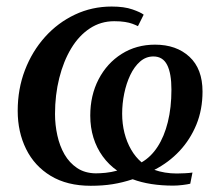

<svg xmlns="http://www.w3.org/2000/svg" viewBox="-20 -572 690 602"><path d="M264.5 10.5Q190.5 10.5 139.2 -20.5Q88 -51.5 61.8 -104.8Q35.5 -158 35.5 -224.5Q35.5 -293 58.2 -352.2Q81 -411.5 121.2 -456.2Q161.5 -501 215 -526.2Q268.5 -551.5 330 -551.5Q369.5 -551.5 395.2 -542.5Q421 -533.5 430.5 -526L412.5 -490Q404.5 -494 395 -497.5Q385.5 -501 371.8 -503.2Q358 -505.5 338 -505.5Q296 -505.5 261.8 -483Q227.5 -460.5 203.2 -420.2Q179 -380 165.8 -327.2Q152.5 -274.5 152.5 -214.5Q152.5 -180.5 159.8 -147.5Q167 -114.5 182.2 -88Q197.5 -61.5 221.8 -45.2Q246 -29 280 -28.5Q294 -28.5 311.2 -30.2Q328.5 -32 347.5 -37Q321 -55.5 302 -81.8Q283 -108 273 -140.2Q263 -172.5 263 -209.5Q263 -273 289.2 -323.5Q315.5 -374 361.5 -403Q407.5 -432 466 -432Q533 -432 574 -394Q615 -356 615 -285Q615 -228.5 595.8 -181.5Q576.5 -134.5 542.8 -98.5Q509 -62.5 464 -39.5Q479 -34 497.2 -31Q515.5 -28 534.5 -28Q545 -28 559.8 -28.8Q574.5 -29.5 583.5 -31L576.5 4Q569 6 552.8 8Q536.5 10 523 10Q486.5 10 454.5 5Q422.5 0 396 -10Q364.5 0.5 333.2 5.5Q302 10.5 264.5 10.5ZM461 -395Q437.5 -395 419.2 -379Q401 -363 388.5 -336.8Q376 -310.5 369.5 -278.8Q363 -247 363 -215.5Q363 -184 370.2 -155.2Q377.5 -126.5 391.2 -102.8Q405 -79 424 -63Q453.5 -80 474.2 -112Q495 -144 506.2 -189.2Q517.5 -234.5 517.5 -291Q517.5 -342 504 -368.5Q490.5 -395 461 -395Z"/></svg>

Font: Merriweather 60pt Medium
Style: Italic
Weight: 500
Italic angle: -7.8°
Version: Version 2.101